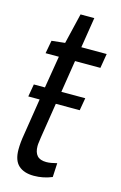

<svg xmlns="http://www.w3.org/2000/svg" viewBox="-107 -710 484 768"><g transform="rotate(15 135.0 -326.0)"><path d="M192 -63 189 -5Q153 10 114 10Q73 10 50.5 -10.5Q28 -31 28 -76Q28 -105 34 -139L58 -291H11L20 -343H66L88 -476H33L43 -530L98 -536L128 -662H185L165 -536H270L260 -476H155L134 -343H233L224 -291H125L102 -145Q101 -135 99.5 -126Q98 -117 98 -109Q98 -83 110 -69.5Q122 -56 148 -56Q158 -56 169 -58Q180 -60 192 -63Z"/></g></svg>

Font: Georama Condensed
Style: Italic
Weight: 400
Width: 3
Italic angle: -9°
Designer: Jean-Baptiste Levee
Foundry: Production Type
Version: Version 1.000